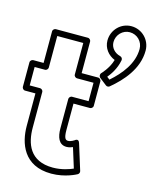

<svg xmlns="http://www.w3.org/2000/svg" viewBox="-180 -1378 1234 1540"><g transform="rotate(15 437.0 -607.5)"><path d="M575 -832.5C568.6 -820.9 570 -804.8 579.6 -797.3L639.6 -750.3C648.4 -743.4 661.9 -743.2 671 -750.8C766.5 -830 875 -949.5 875 -1102C875 -1190.7 803.7 -1262 715 -1262C628.8 -1262 558 -1190.5 558 -1102C558 -1037.8 599.6 -987.5 654.5 -965.3C633.8 -891.2 576 -833.4 575 -832.5ZM715 -1212C776.3 -1212 825 -1163.3 825 -1102C825 -981.5 741.6 -878.1 654.4 -802.3L631.7 -820C655.9 -849.1 695.1 -904.2 708.6 -977.5C711.1 -991 701.4 -1003.5 690 -1006.3C642 -1018.1 608 -1055.4 608 -1102C608 -1163.5 657.2 -1212 715 -1212ZM160 -770V-1032H376V-770C376 -754.9 390.3 -745 401 -745H538V-592H401C385.9 -592 376 -577.7 376 -567V-323C376 -250.5 396.8 -192 461 -192C481.2 -192 500.5 -198.6 512.4 -203.9L563.7 -39.1C533.5 -25.7 470.9 -3 398 -3C204.9 -3 160 -140.9 160 -272V-567C160 -582.1 145.7 -592 135 -592H49V-745H135C150.1 -745 160 -759.3 160 -770ZM110 -795H24C13.3 -795 -1 -785.1 -1 -770V-567C-1 -556.3 8.9 -542 24 -542H110V-272C110 -131.1 167.1 47 398 47C514.8 47 603 -2.4 606.6 -4.4C615.6 -9.9 621.5 -21.9 617.9 -33.4L550.9 -248.4C539.1 -286.1 511.8 -260.8 511.8 -260.8C511.3 -260.5 484.6 -242 461 -242C441.2 -242 426 -251.5 426 -323V-542H563C573.7 -542 588 -551.9 588 -567V-770C588 -780.7 578.1 -795 563 -795H426V-1057C426 -1067.7 416.1 -1082 401 -1082H135C124.3 -1082 110 -1072.1 110 -1057Z"/></g></svg>

Font: Poland Can Into
Style: BigWritingsOLn
Weight: 700
Foundry: Cannot Into Space Fonts
Version: Version 0.92